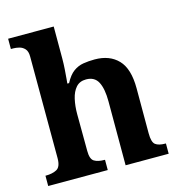

<svg xmlns="http://www.w3.org/2000/svg" viewBox="-111 -858 890 956"><g transform="rotate(-15 333.5 -380.0)"><path d="M20 0V-53H22Q56 -53 78.5 -65Q101 -77 101 -122L100 -646Q100 -673 88 -686Q76 -699 59.5 -703Q43 -707 29 -707H17V-760H252V-595Q252 -569 250 -539.5Q248 -510 246 -489Q244 -468 244 -468H253Q273 -506 296.5 -523Q320 -540 347.5 -544.5Q375 -549 406 -549Q483 -549 527 -503Q571 -457 571 -356V-124Q571 -78 587.5 -65.5Q604 -53 638 -53H641V0H419V-329Q419 -394 401 -429Q383 -464 339 -464Q306 -464 287 -442.5Q268 -421 260 -385.5Q252 -350 252 -309L253 -118Q253 -76 272 -64.5Q291 -53 324 -53H327V0Z"/></g></svg>

Font: Noto Naskh Arabic
Style: Bold
Weight: 700
Designer: Monotype Design Team, David Williams, Mohamad Dakak and Nizar Qandah
Foundry: Monotype Imaging Inc.
Version: Version 2.016